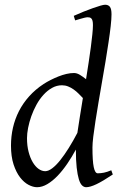

<svg xmlns="http://www.w3.org/2000/svg" viewBox="-20 -762 513 802"><path d="M303.2 -207Q307.6 -236.3 313.5 -273.7Q319.3 -311 326.2 -352.5Q317.9 -361.3 308.3 -370.8Q298.8 -380.4 287.8 -388.2Q276.9 -396 264.6 -400.9Q252.4 -405.8 238.8 -405.8Q216.8 -405.8 197.3 -394.8Q177.7 -383.8 161.4 -365.7Q145 -347.7 132.3 -324.5Q119.6 -301.3 110.8 -276.6Q102.1 -252 97.4 -228Q92.8 -204.1 92.8 -185.1Q92.8 -153.3 99.4 -127.9Q106 -102.5 116.7 -84.5Q127.4 -66.4 141.1 -56.6Q154.8 -46.9 168.9 -46.9Q182.1 -46.9 198.2 -59.1Q214.4 -71.3 231.7 -93Q249 -114.7 267.3 -144Q285.6 -173.3 303.2 -207ZM451.2 -33.2Q409.7 -5.4 383.1 7.3Q356.4 20 339.8 20Q330.6 20 322.8 12.5Q314.9 4.9 309.3 -13.4Q303.7 -31.7 300.3 -62Q296.9 -92.3 296.9 -137.2Q280.3 -106.4 261 -78.1Q241.7 -49.8 220.7 -27.8Q199.7 -5.9 177.7 7.1Q155.8 20 134.8 20Q118.2 20 99.1 10Q80.1 0 63.7 -21.2Q47.4 -42.5 36.6 -75.4Q25.9 -108.4 25.9 -153.8Q25.9 -192.4 34.2 -228.8Q42.5 -265.1 59.3 -298.1Q76.2 -331.1 101.8 -359.6Q127.4 -388.2 162.1 -411.1Q175.8 -419.9 191.7 -428Q207.5 -436 224.1 -442.6Q240.7 -449.2 257.3 -453.1Q273.9 -457 289.1 -457Q301.3 -457 314 -449.2Q326.7 -441.4 339.4 -431.2Q345.2 -466.8 350.3 -501Q355.5 -535.2 359.4 -564.7Q363.3 -594.2 365.7 -618.2Q368.2 -642.1 368.2 -657.2Q368.2 -668.5 366.5 -675Q364.7 -681.6 361.6 -684.8Q358.4 -688 354.5 -689Q350.6 -689.9 346.2 -689.9Q341.8 -689.9 333.3 -688Q324.7 -686 315.9 -683.3Q307.1 -680.7 293.9 -676.8L288.1 -695.8Q308.6 -705.1 329.3 -713.4Q350.1 -721.7 367.9 -728Q385.7 -734.4 399.4 -738.3Q413.1 -742.2 418.9 -742.2Q432.6 -742.2 439.2 -733.4Q445.8 -724.6 445.8 -702.1Q445.8 -683.1 442.4 -652.8Q439 -622.6 433.3 -585Q427.7 -547.4 420.7 -504.9Q413.6 -462.4 406 -419.2Q398.4 -376 391.4 -334Q384.3 -292 378.7 -255.9Q373 -219.7 369.6 -191.2Q366.2 -162.6 366.2 -146Q366.2 -89.4 371.6 -63.7Q377 -38.1 388.2 -38.1Q400.9 -38.1 414.3 -40.8Q427.7 -43.5 444.8 -50.8Z"/></svg>

Font: Akkhara
Style: Italic
Weight: 400
Italic angle: -7°
Designer: J. Victor Gaultney
Version: Version 1.00 June 13, 2006, initial release